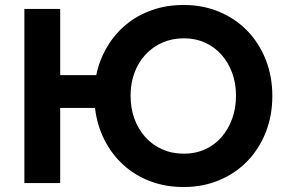

<svg xmlns="http://www.w3.org/2000/svg" viewBox="-20 -736 1163 772"><path d="M78 -700H222V-434H367Q380 -496 411 -548Q442 -600 487.5 -637.5Q533 -675 591.5 -695.5Q650 -716 718 -716Q796 -716 861.5 -688.5Q927 -661 974.5 -612Q1022 -563 1048.5 -496Q1075 -429 1075 -350Q1075 -271 1048.5 -204Q1022 -137 974.5 -88Q927 -39 861.5 -11.5Q796 16 718 16Q645 16 583.5 -7.5Q522 -31 475.5 -73.5Q429 -116 399.5 -174.5Q370 -233 362 -302H222V0H78ZM720 -118Q766 -118 804.5 -135.5Q843 -153 870.5 -184.5Q898 -216 913.5 -258.5Q929 -301 929 -352Q929 -401 913.5 -443Q898 -485 870.5 -516Q843 -547 804.5 -564.5Q766 -582 720 -582Q672 -582 632.5 -564.5Q593 -547 564.5 -516Q536 -485 520.5 -443Q505 -401 505 -352Q505 -301 520.5 -258.5Q536 -216 564.5 -184.5Q593 -153 632.5 -135.5Q672 -118 720 -118Z"/></svg>

Font: NT Somic Bold
Style: Regular
Weight: 700
Designer: Ravid Balaliev — lead type designer, mastering
Michael Voronin — secret advisor, marketing
Ivan Kovalenko — best boy
Foundry: NT Type
Version: Version 0.7